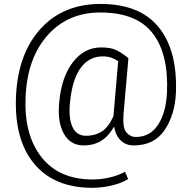

<svg xmlns="http://www.w3.org/2000/svg" viewBox="-20 -713 953 955"><path d="M855 -250.5Q850.1 -142.6 798.8 -66.2Q747.6 10.3 645 10.3Q606.4 10.3 581.1 -13.9Q555.7 -38.1 547.9 -82H546.4Q520.5 -35.6 483.4 -12.7Q446.3 10.3 395.5 10.3Q330.6 10.3 297.9 -47.4Q265.1 -105 274.4 -203.1Q285.6 -329.6 342.3 -403.3Q398.9 -477.1 482.9 -477.1Q529.8 -477.1 556.9 -464.4Q584 -451.7 618.2 -424.3L617.2 -423.3H618.7L594.2 -143.1Q589.4 -77.1 608.6 -54.4Q627.9 -31.7 655.3 -31.7Q726.1 -31.7 765.6 -91.6Q805.2 -151.4 810.5 -250.5Q819.3 -444.3 739.3 -547.6Q659.2 -650.9 478.5 -650.9Q317.9 -650.9 217 -537.8Q116.2 -424.8 107.4 -233.4Q98.1 -44.4 185.5 67.6Q272.9 179.7 440.9 179.7Q484.4 179.7 527.8 169.2Q571.3 158.7 602.1 141.1L617.2 177.7Q585 198.2 535.6 209.7Q486.3 221.2 439 221.2Q249.5 221.2 149.9 101.3Q50.3 -18.6 59.6 -233.4Q68.8 -444.8 181.2 -569.1Q293.5 -693.4 480.5 -693.4Q675.3 -693.4 769.3 -577.6Q863.3 -461.9 855 -250.5ZM328.1 -203.1Q320.3 -126 340.3 -81.8Q360.4 -37.6 408.2 -37.6Q451.2 -37.6 484.9 -58.1Q518.6 -78.6 544.4 -135.3Q544.4 -137.7 544.4 -139.2Q544.4 -140.6 544.9 -143.1L567.9 -408.7Q552.2 -419.9 533.2 -426.3Q514.2 -432.6 490.7 -432.6Q423.8 -432.6 381.6 -375.7Q339.4 -318.8 328.1 -203.1Z"/></svg>

Font: Franko
Style: Light
Weight: 300
Designer: Google
Version: Version 1.200310; 2013